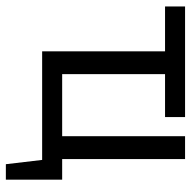

<svg xmlns="http://www.w3.org/2000/svg" viewBox="-18 -510 652 656"><g transform="rotate(90 308.0 -182.0)"><path d="M593.8 -68.4Q576.2 -68.4 523.4 -68.4Q523.4 -173.8 523.4 -488.3Q503.9 -488.3 445.3 -488.3Q445.3 -382.8 445.3 -68.4Q392.6 -68.4 233.4 -68.4Q233.4 -156.2 233.4 -419.9Q269.5 -419.9 379.9 -419.9Q379.9 -437.5 379.9 -488.3Q285.2 -488.3 2 -488.3Q2 -470.7 2 -419.9Q40 -419.9 155.3 -419.9Q155.3 -315.4 155.3 0Q248 0 526.4 0Q530.3 31.2 541 124Q553.7 124 593.8 124Q593.8 76.2 593.8 -68.4Z"/></g></svg>

Font: Aptus Gothic JP
Style: Medium
Weight: 400
Designer: Fuminori Ogawa / Motoya
Version: Version 1